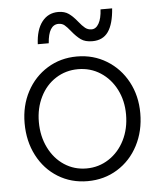

<svg xmlns="http://www.w3.org/2000/svg" viewBox="-54 -815 734 873"><g transform="rotate(-5 312.5 -379.0)"><path d="M48 -277Q48 -357 82 -421Q116 -485 176 -522Q236 -559 311 -559Q386 -559 446.5 -522Q507 -485 541.5 -421Q576 -357 576 -277Q576 -196 542 -130.5Q508 -65 447.5 -27.5Q387 10 311 10Q236 10 176 -27Q116 -64 82 -129.5Q48 -195 48 -277ZM511 -277Q511 -340 485 -391Q459 -442 413.5 -471.5Q368 -501 311 -501Q255 -501 209.5 -472Q164 -443 138.5 -391.5Q113 -340 113 -277Q113 -212 139 -159.5Q165 -107 210 -77.5Q255 -48 311 -48Q367 -48 413 -78Q459 -108 485 -160Q511 -212 511 -277ZM295 -676Q279 -696 268 -705Q257 -714 241 -714Q195 -714 189 -630H139Q142 -696 170 -732Q198 -768 244 -768Q273 -768 292 -754.5Q311 -741 331 -716Q347 -696 359.5 -686Q372 -676 389 -676Q409 -676 422 -699Q435 -722 437 -763H490Q485 -692 460.5 -657Q436 -622 388 -622Q355 -622 335.5 -636Q316 -650 295 -676Z"/></g></svg>

Font: Open Sauce One Light
Style: Regular
Weight: 300
Designer: Alfredo Marco Pradil
Foundry: Creative Sauce Fz LLC
Version: Version 1.477